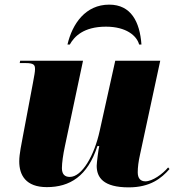

<svg xmlns="http://www.w3.org/2000/svg" viewBox="-20 -798 763 828"><path d="M271 -606H281C300 -640 340 -683 437 -683C524 -683 570 -644 580 -606H590C583 -704 545 -778 451 -778C349 -778 292 -696 271 -606ZM535 10C628 10 676 -29 711 -69L705 -76C681 -47 637 -16 607 -16C585 -16 574 -30 574 -55C574 -76 577 -101 584 -132L671 -536H477L410 -234C387 -128 334 -35 281 -35C259 -35 247 -47 247 -73C247 -95 252 -131 260 -168L338 -536H67L65 -526H90C128 -526 131 -517 131 -499C131 -488 128 -473 122 -440L79 -212C73 -178 63 -135 63 -102C63 -43 91 9 182 9C281 9 358 -38 400 -168H408C405 -158 397 -95 397 -83C397 -33 425 10 535 10Z"/></svg>

Font: Noto Serif Display Black
Style: Italic
Weight: 900
Italic angle: -12°
Designer: Monotype Design Team
Foundry: Monotype Imaging Inc.
Version: Version 2.009